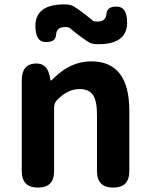

<svg xmlns="http://www.w3.org/2000/svg" viewBox="-20 -853 681 873"><path d="M153 0Q79 0 79 -75V-487Q79 -560 138 -564Q198 -569 208 -496Q210 -486 211.5 -486Q213 -486 228 -501Q303 -574 395 -574Q568 -574 568 -349V-75Q568 0 495 0Q421 0 421 -75V-331Q421 -395 402.5 -421.5Q384 -448 342 -448Q310 -448 282 -432Q260 -419 241 -400Q226 -385 226 -364V-75Q226 0 153 0ZM427 -652Q399 -652 385.5 -660Q372 -668 350 -684Q328 -700 298 -725Q292 -730 275 -730Q237 -730 235 -695Q233 -660 186 -662Q140 -663 141 -738Q143 -833 272 -833Q300 -833 313.5 -825Q327 -817 349 -801Q371 -785 401 -760Q407 -755 424 -755Q461 -755 464 -790Q467 -825 513 -823Q559 -821 558 -747Q556 -652 427 -652Z"/></svg>

Font: Resource Han Rounded KR
Style: Bold
Weight: 700
Designer: Cyano Hao (round all glyphs); Ryoko NISHIZUKA 西塚涼子 (kana, bopomofo & ideographs); Paul D. Hunt (Latin, Greek & Cyrillic)
Foundry: Cyano Hao
Version: 0.990